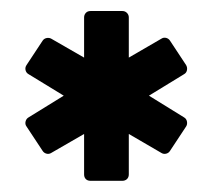

<svg xmlns="http://www.w3.org/2000/svg" viewBox="-20 -731 392 350"><path d="M145 -401.4Q139.6 -401.4 136.5 -404.5Q133.3 -407.7 133.3 -413.1V-486.8L73.2 -452.1Q69.3 -449.7 64.7 -450.9Q60.1 -452.1 57.6 -456.1L28.3 -500.5Q25.4 -504.4 26.6 -509.5Q27.8 -514.6 32.2 -517.1L96.2 -556.6L32.2 -595.7Q27.8 -598.1 26.6 -603Q25.4 -607.9 28.3 -612.3L57.6 -656.7Q60.1 -660.6 64.7 -661.6Q69.3 -662.6 73.2 -660.6L133.3 -626V-699.2Q133.3 -704.1 136.5 -707.5Q139.6 -710.9 145 -710.9H203.1Q208 -710.9 211.4 -707.5Q214.8 -704.1 214.8 -699.2V-626L274.4 -660.6Q278.3 -663.1 283 -661.9Q287.6 -660.6 290 -656.7L319.3 -612.3Q321.8 -607.9 320.8 -603Q319.8 -598.1 315.4 -595.7L251.5 -556.6L315.4 -517.1Q319.8 -514.6 320.8 -509.5Q321.8 -504.4 319.3 -500.5L290 -456.1Q287.6 -452.1 283 -450.9Q278.3 -449.7 274.4 -452.1L214.8 -486.8V-413.1Q214.8 -407.7 211.4 -404.5Q208 -401.4 203.1 -401.4Z"/></svg>

Font: Alte DIN 1451 Mittelschrift
Style: Bold
Weight: 700
Designer: Peter Wiegel
Foundry: Peter Wiegel
Version: Version 1.003